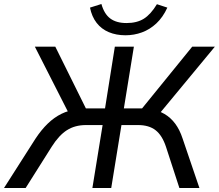

<svg xmlns="http://www.w3.org/2000/svg" viewBox="-47 -938 1092 958"><path d="M-27 0 130 -246Q159 -290 191 -321Q223 -352 259.5 -370Q296 -388 338 -392L301 -363L127 -705H229L390 -380L370 -397H477L526 -705H621L571 -397H672L648 -380L912 -705H1025L742 -363L702 -392Q742 -388 773.5 -369.5Q805 -351 827.5 -320.5Q850 -290 864 -247L948 0H848L781 -206Q762 -263 729 -288.5Q696 -314 642 -314H559L508 0H414L465 -314H382Q327 -314 287 -288.5Q247 -263 211 -206L81 0ZM579 -762Q533 -762 496 -777.5Q459 -793 435 -824Q411 -855 402 -900L459 -918Q473 -868 503.5 -845.5Q534 -823 584 -823Q636 -823 670.5 -844.5Q705 -866 736 -917L788 -900Q766 -852 733.5 -821.5Q701 -791 661.5 -776.5Q622 -762 579 -762Z"/></svg>

Font: Nunito Sans 10pt Medium
Style: Italic
Weight: 500
Italic angle: -9°
Designer: Vernon Adams
Foundry: Vernon Adams
Version: Version 3.101;gftools[0.9.27]